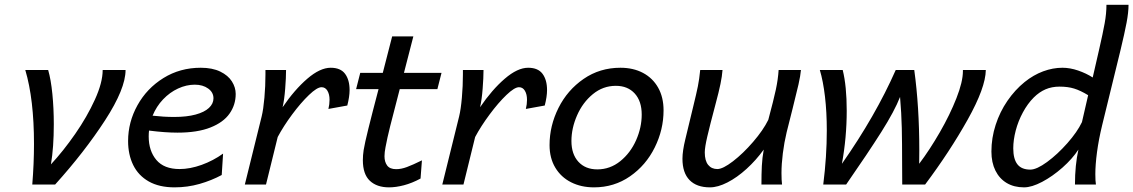

<svg xmlns="http://www.w3.org/2000/svg" viewBox="-20 -787 4834 819"><path d="M215.3 0H117.7Q125 -89.4 125 -172.9Q125 -363.3 87.9 -488.3H185.5Q197.3 -447.8 203.4 -386.2Q209.5 -324.7 209.5 -256.8Q209.5 -158.7 197.3 -85.9Q250 -142.6 300.8 -215.8Q351.6 -289.1 384.8 -362.1Q418 -435.1 418 -488.3H515.6Q515.6 -408.7 428.2 -273.9Q340.8 -139.2 215.3 0Z M724.6 12.2Q659.2 12.2 614.7 -12.9Q570.3 -38.1 548.3 -82.8Q526.4 -127.4 526.4 -185.5Q526.4 -266.1 566.4 -338.1Q606.4 -410.2 677.2 -454.1Q748 -498 836.4 -498Q885.7 -498 919.4 -481.7Q953.1 -465.3 969.2 -439.7Q985.4 -414.1 985.4 -386.2Q985.4 -339.8 959.2 -302.5Q933.1 -265.1 877.7 -243.2Q822.3 -221.2 737.3 -221.2Q684.6 -221.2 615.7 -230Q614.3 -218.3 614.3 -205.1Q614.3 -143.6 647 -104.7Q679.7 -65.9 746.1 -65.9Q790.5 -65.9 840.1 -83.7Q889.6 -101.6 931.6 -131.8L925.8 -40.5Q882.3 -17.1 831.1 -2.4Q779.8 12.2 724.6 12.2ZM722.7 -288.1Q776.4 -288.1 814.2 -298.3Q852.1 -308.6 871.3 -326.7Q890.6 -344.7 890.6 -367.7Q890.6 -393.1 867.9 -409.4Q845.2 -425.8 811 -425.8Q774.9 -425.8 739.5 -409.4Q704.1 -393.1 675.5 -363Q647 -333 630.9 -293.5Q679.2 -288.1 722.7 -288.1Z M1024.4 0 1096.2 -290.5Q1103.5 -320.3 1107.9 -370.4Q1112.3 -420.4 1112.3 -469.2V-488.3H1200.2Q1200.2 -455.6 1196.5 -408.7Q1192.9 -361.8 1185.5 -329.6Q1236.3 -404.3 1290.8 -451.2Q1345.2 -498 1390.6 -498Q1432.6 -498 1451.9 -472.2Q1471.2 -446.3 1471.2 -402.8Q1471.2 -375 1461.4 -336.9L1380.9 -322.3Q1385.7 -342.3 1385.7 -361.3Q1385.7 -384.8 1376.7 -399.9Q1367.7 -415 1351.6 -415Q1332.5 -415 1297.9 -381.8Q1263.2 -348.6 1226.1 -298.6Q1189 -248.5 1164.6 -202.6L1114.7 0Z M1639.6 12.2Q1587.4 12.2 1557.6 -15.9Q1527.8 -43.9 1527.8 -104Q1527.8 -125 1531.2 -147Q1535.6 -174.8 1551.3 -238Q1566.9 -301.3 1594.7 -406.7H1499L1516.6 -476.1H1612.8L1652.8 -631.8H1743.2L1703.1 -476.1H1863.3L1845.7 -406.7H1685.1L1680.7 -389.6Q1657.7 -301.8 1644.5 -249.3Q1631.3 -196.8 1624.5 -159.2Q1620.1 -137.2 1620.1 -120.6Q1620.1 -96.2 1631.6 -80.8Q1643.1 -65.4 1669.9 -65.4Q1691.4 -65.4 1715.8 -74.5Q1740.2 -83.5 1779.8 -103L1773.9 -25.4Q1737.8 -5.9 1703.1 3.2Q1668.5 12.2 1639.6 12.2Z M1866.7 0 1938.5 -290.5Q1945.8 -320.3 1950.2 -370.4Q1954.6 -420.4 1954.6 -469.2V-488.3H2042.5Q2042.5 -455.6 2038.8 -408.7Q2035.2 -361.8 2027.8 -329.6Q2078.6 -404.3 2133.1 -451.2Q2187.5 -498 2232.9 -498Q2274.9 -498 2294.2 -472.2Q2313.5 -446.3 2313.5 -402.8Q2313.5 -375 2303.7 -336.9L2223.1 -322.3Q2228 -342.3 2228 -361.3Q2228 -384.8 2219 -399.9Q2210 -415 2193.8 -415Q2174.8 -415 2140.1 -381.8Q2105.5 -348.6 2068.4 -298.6Q2031.2 -248.5 2006.8 -202.6L1957 0Z M2626.5 -498Q2681.2 -498 2722.7 -476.1Q2764.2 -454.1 2787.4 -413.1Q2810.5 -372.1 2810.5 -316.4Q2810.5 -233.9 2772.9 -158Q2735.4 -82 2667.5 -34.9Q2599.6 12.2 2513.7 12.2Q2459 12.2 2416 -9.5Q2373 -31.2 2348.6 -72Q2324.2 -112.8 2324.2 -168Q2324.2 -250.5 2362.3 -326.7Q2400.4 -402.8 2469.5 -450.4Q2538.6 -498 2626.5 -498ZM2417.5 -185.5Q2417.5 -129.4 2447.3 -96.9Q2477.1 -64.5 2527.8 -64.5Q2582.5 -64.5 2626 -99.6Q2669.4 -134.8 2693.4 -189Q2717.3 -243.2 2717.3 -298.3Q2717.3 -355.5 2687.5 -388.2Q2657.7 -420.9 2606.9 -420.9Q2552.2 -420.9 2509 -385.5Q2465.8 -350.1 2441.7 -295.2Q2417.5 -240.2 2417.5 -185.5Z M3237.8 -148.9Q3205.1 -103.5 3164.6 -66.7Q3124 -29.8 3083 -8.8Q3042 12.2 3008.3 12.2Q2951.7 12.2 2921.4 -18.8Q2891.1 -49.8 2891.1 -109.9Q2891.1 -143.1 2903.3 -192.9L2937.5 -334.5Q2950.7 -388.2 2956.8 -418.5Q2962.9 -448.7 2966.8 -488.3H3062Q3060.1 -461.9 3053.2 -428.7Q3046.4 -395.5 3032.2 -342.8Q3007.8 -251 2997.1 -204.8Q2986.3 -158.7 2986.3 -136.7Q2986.3 -101.6 3000.7 -83.7Q3015.1 -65.9 3040 -65.9Q3063.5 -65.9 3106.7 -99.1Q3149.9 -132.3 3192.6 -181.9Q3235.4 -231.4 3257.3 -275.9Q3280.3 -361.8 3289.6 -405.3Q3298.8 -448.7 3301.3 -488.3H3396.5Q3394.5 -464.4 3386 -426.5Q3377.4 -388.7 3360.8 -323.2Q3345.2 -263.2 3335.4 -222.2Q3325.2 -179.7 3319.3 -133.3Q3313.5 -86.9 3313.5 -48.8Q3313.5 -17.6 3315.9 0H3228Q3228 -45.4 3229.7 -79.3Q3231.4 -113.3 3237.8 -148.9Z M3901.4 -145.5Q3901.4 -107.9 3900.9 -88.4Q3945.8 -147.9 3989 -222.9Q4032.2 -297.9 4059.8 -368.2Q4087.4 -438.5 4087.4 -483.4V-488.3H4185.1Q4184.1 -413.1 4107.7 -276.6Q4031.2 -140.1 3926.3 0H3828.6Q3828.1 -29.3 3828.1 -88.9Q3828.1 -177.7 3826.7 -241Q3825.2 -304.2 3819.3 -373.5Q3795.9 -313.5 3739.3 -223.9Q3682.6 -134.3 3589.4 0H3491.7Q3506.8 -119.6 3506.8 -230.5Q3506.8 -309.1 3499 -375.2Q3491.2 -441.4 3477.1 -488.3H3574.7Q3591.8 -419.9 3591.8 -314.5Q3591.8 -200.2 3571.3 -88.4Q3714.4 -292.5 3800.8 -488.3H3879.9Q3901.4 -332 3901.4 -145.5Z M4759.8 -573.7 4681.6 -253.9Q4666.5 -191.9 4659.4 -137.9Q4652.3 -84 4652.3 -43.9Q4652.3 -14.2 4654.8 0H4565.4Q4565.4 -82.5 4580.1 -148.9Q4554.2 -109.4 4512 -72Q4469.7 -34.7 4425.3 -11.2Q4380.9 12.2 4348.1 12.2Q4305.7 12.2 4274.4 -6.3Q4243.2 -24.9 4226.1 -59.3Q4209 -93.8 4209 -140.6Q4209 -198.7 4227.1 -254.4Q4245.1 -310.1 4277.3 -356.9Q4309.6 -403.8 4350.6 -437Q4388.2 -467.3 4429.7 -482.7Q4471.2 -498 4511.7 -498Q4544.4 -498 4579.1 -486.1Q4613.8 -474.1 4641.1 -456.5L4668 -573.7Q4684.6 -646 4692.1 -687.7Q4699.7 -729.5 4699.7 -766.6H4793.9Q4793.9 -734.4 4785.6 -690.4Q4777.3 -646.5 4759.8 -573.7ZM4499.5 -417.5Q4466.8 -417.5 4439.9 -406Q4413.1 -394.5 4389.6 -371.1Q4363.3 -344.7 4343.3 -307.6Q4323.2 -270.5 4312.7 -230.2Q4302.2 -189.9 4302.2 -154.3Q4302.2 -108.9 4319.8 -86.2Q4337.4 -63.5 4375 -63.5Q4401.9 -63.5 4446.3 -95.9Q4490.7 -128.4 4533 -176.3Q4575.2 -224.1 4595.2 -266.1L4621.6 -380.9Q4588.9 -400.9 4562 -409.2Q4535.2 -417.5 4499.5 -417.5Z"/></svg>

Font: Lesson One
Style: Italic
Weight: 400
Italic angle: -14°
Designer: But Ko, Victor Gaultney, Annie Olsen, Julie Remington, Don Collingsworth, Eric Hays, Becca Hirsbrunner
Version: Version 1.100